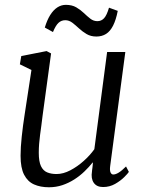

<svg xmlns="http://www.w3.org/2000/svg" viewBox="-20 -782 617 812"><path d="M187 10Q151 10 124 -2Q97 -14 82 -43Q67 -72 67 -123Q67 -140.5 68.2 -161.2Q69.5 -182 72 -205Q74.5 -228 77.5 -251.2Q80.5 -274.5 84 -296L113 -486L64 -510L70 -545L177 -566L196 -556L160 -292Q157.5 -270.5 154.8 -250.5Q152 -230.5 149.5 -211.5Q147 -192.5 145.5 -173.8Q144 -155 144 -136Q144 -99 153.2 -79.5Q162.5 -60 179.5 -53Q196.5 -46 219 -46Q247.5 -46 277.5 -61.8Q307.5 -77.5 334.2 -101.5Q361 -125.5 379 -151L433 -562H510L446 -80Q443.5 -61.5 447.5 -52.8Q451.5 -44 459 -44Q469 -44 482 -52Q495 -60 513 -78L525 -55Q521 -48.5 505.5 -33Q490 -17.5 466.8 -4.2Q443.5 9 416 9Q389 9 376.5 -9Q364 -27 369 -57Q369 -58.5 369.5 -62.5Q370 -66.5 370.8 -72Q371.5 -77.5 372 -83.2Q372.5 -89 373 -94L372 -95Q356.5 -75.5 337 -56.8Q317.5 -38 294 -23Q270.5 -8 243.8 1Q217 10 187 10ZM169.5 -665.5Q179 -697 192.2 -718.2Q205.5 -739.5 222.2 -750.5Q239 -761.5 258.5 -761.5Q284.5 -761.5 302.5 -751Q320.5 -740.5 334.5 -727Q348.5 -713.5 362 -703Q375.5 -692.5 392 -692.5Q408.5 -692.5 420 -704.8Q431.5 -717 441 -749.5L478 -736Q470.5 -697.5 458.2 -673.5Q446 -649.5 428.5 -638.5Q411 -627.5 387.5 -627.5Q364 -627.5 346.2 -638Q328.5 -648.5 314 -662Q299.5 -675.5 285.8 -686Q272 -696.5 256 -696.5Q239.5 -696.5 227.5 -685.5Q215.5 -674.5 204 -646.5Z"/></svg>

Font: Merriweather Light
Style: Italic
Weight: 300
Italic angle: -7.8°
Designer: Eben Sorkin
Foundry: Eben Sorkin
Version: Version 2.101